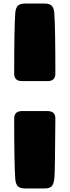

<svg xmlns="http://www.w3.org/2000/svg" viewBox="-20 -884 392 1082"><path d="M60 -216Q60 -258 104 -258H248Q292 -258 292 -216Q290 74 287 113Q284 152 272 165Q260 178 230 178H122Q92 178 80 165Q68 152 66 124Q60 43 60 -216ZM60 -469Q60 -729 66 -810Q68 -838 80 -851Q92 -864 122 -864H230Q260 -864 272 -851Q284 -838 286 -810Q292 -729 292 -469Q292 -427 248 -427H104Q60 -427 60 -469Z"/></svg>

Font: Chango
Style: Regular
Weight: 400
Designer: Manuel Lupez
Foundry: Fontstage
Version: Version 1.001